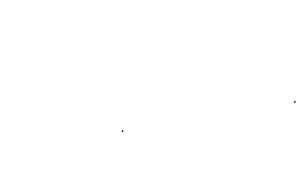

<svg xmlns="http://www.w3.org/2000/svg" viewBox="-48 -722 999 632"><g transform="rotate(20 451.5 -406.5)"><path d="M398.5 -262H403.5V-267H398.5ZM898.4 -546.4H903.4V-551.4H898.4Z"/></g></svg>

Font: FRB American Cursive Just Endings
Style: Italic
Weight: 400
Italic angle: -25°
Version: Version 2.0;Modular Font Editor K font №1